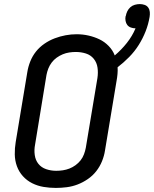

<svg xmlns="http://www.w3.org/2000/svg" viewBox="-20 -914 755 942"><path d="M254 8Q223 8 193.5 3Q164 -2 138 -15Q112 -28 92.5 -49.5Q73 -71 63 -98.5Q53 -126 52.5 -156.5Q52 -187 57 -217L114 -560Q118 -586 128.5 -612.5Q139 -639 156.5 -661Q174 -683 198 -699.5Q222 -716 248.5 -726Q275 -736 302 -741Q329 -746 356 -746Q386 -746 414.5 -739.5Q443 -733 468 -721Q493 -709 513 -688.5Q533 -668 543 -642Q576 -670 602.5 -703.5Q629 -737 645 -775Q645 -775 645 -775Q645 -775 645 -775Q633 -775 622 -779Q611 -783 604.5 -791.5Q598 -800 596 -811.5Q594 -823 596 -834Q596 -834 596 -834Q596 -834 596 -834L597 -835Q599 -847 604.5 -858.5Q610 -870 619.5 -878.5Q629 -887 641.5 -890.5Q654 -894 666 -894Q678 -894 689.5 -890Q701 -886 707.5 -876.5Q714 -867 715 -855Q716 -843 714 -831Q708 -795 694.5 -760.5Q681 -726 661 -694Q641 -662 614 -634.5Q587 -607 557 -584Q558 -568 556.5 -551Q555 -534 552 -518L495 -175Q491 -149 480.5 -123Q470 -97 452.5 -74.5Q435 -52 411 -35.5Q387 -19 361 -9Q335 1 307.5 4.5Q280 8 254 8ZM256 -76Q272 -76 288.5 -78.5Q305 -81 320.5 -87Q336 -93 350.5 -103.5Q365 -114 375.5 -127.5Q386 -141 392 -157Q398 -173 401 -189L458 -531Q462 -557 458.5 -582Q455 -607 440 -625.5Q425 -644 401.5 -651.5Q378 -659 352 -659Q336 -659 319.5 -656.5Q303 -654 287.5 -647.5Q272 -641 258 -631Q244 -621 233.5 -607Q223 -593 217 -577.5Q211 -562 208 -546L152 -204Q147 -179 150.5 -153.5Q154 -128 168.5 -110Q183 -92 206.5 -84Q230 -76 256 -76Z"/></svg>

Font: Iosevka Curly MdExObl
Style: Regular
Weight: 500
Width: 7
Italic angle: -9°
Monospace: yes
Designer: Belleve Invis
Foundry: Belleve Invis
Version: Version 11.1.0; ttfautohint (v1.8.3)